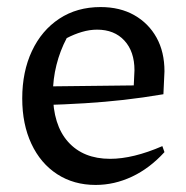

<svg xmlns="http://www.w3.org/2000/svg" viewBox="-20 -515 528 544"><path d="M251 9Q189 9 142 -21.5Q95 -52 69 -107.5Q43 -163 43 -236Q43 -312 70.5 -370.5Q98 -429 148 -462Q198 -495 265 -495Q320 -495 360.5 -472Q401 -449 423.5 -408.5Q446 -368 446 -313L443 -248Q384 -238 330.5 -232Q277 -226 221 -222.5Q165 -219 97 -217L98 -270L359 -273L361 -316Q361 -369 332.5 -400Q304 -431 255 -431Q234 -431 212 -424.5Q190 -418 169 -407Q150 -371 140 -331Q130 -291 130 -251Q130 -161 173 -113Q216 -65 292 -65Q357 -65 440 -101L446 -84Q404 -38 354 -14.5Q304 9 251 9Z"/></svg>

Font: Piazzolla 24pt Medium
Style: Regular
Weight: 500
Designer: Juan Pablo del Peral
Foundry: Huerta Tipografica
Version: Version 2.005